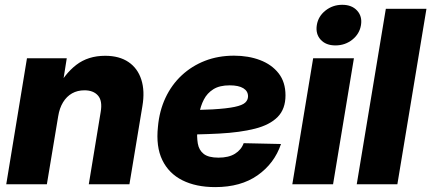

<svg xmlns="http://www.w3.org/2000/svg" viewBox="-20 -764 1788 796"><path d="M221.2 -281.7 174.3 0H5.9L91.8 -522.5H256.8L234.9 -384.3L212.9 -389.6Q247.1 -457 296.1 -494.9Q345.2 -532.7 416 -532.7Q474.6 -532.7 512.7 -506.8Q550.8 -481 565.9 -433.8Q581.1 -386.7 570.3 -323.7L516.6 0H348.1L397.5 -300.3Q405.3 -346.2 386.2 -367.9Q367.2 -389.6 330.1 -389.6Q301.3 -389.6 278.8 -377Q256.3 -364.3 241.5 -340.1Q226.6 -315.9 221.2 -281.7Z M872.1 11.7Q792.5 11.7 736.1 -16.6Q679.7 -44.9 652.8 -100.6Q626 -156.2 634.8 -238.3Q640.6 -304.2 666 -358.4Q691.4 -412.6 733.4 -451.7Q775.4 -490.7 830.1 -512Q884.8 -533.2 950.2 -533.2Q1009.8 -533.2 1058.1 -514.9Q1106.4 -496.6 1135 -460.2Q1163.6 -423.8 1163.6 -368.7Q1163.6 -312 1131.1 -279.1Q1098.6 -246.1 1037.1 -230.5Q975.6 -214.8 888.2 -210.2Q800.8 -205.6 690.4 -205.6L707 -307.1Q802.2 -307.1 861.3 -310.5Q920.4 -314 952.6 -320.8Q984.9 -327.6 996.6 -338.6Q1008.3 -349.6 1008.3 -364.7Q1008.3 -386.2 988.8 -398.2Q969.2 -410.2 932.1 -410.2Q890.1 -410.2 864.5 -394Q838.9 -377.9 825.2 -351.3Q811.5 -324.7 806.2 -293.7Q800.8 -262.7 798.3 -232.9Q795.4 -197.3 800 -169.4Q804.7 -141.6 824.5 -126Q844.2 -110.4 885.7 -110.4Q928.2 -110.4 954.3 -126.7Q980.5 -143.1 990.2 -170.4L1145 -167Q1117.7 -86.4 1048.1 -37.4Q978.5 11.7 872.1 11.7Z M1191.9 0 1278.3 -522.5H1447.3L1360.8 0ZM1370.6 -575.7Q1331.1 -575.7 1309.3 -599.6Q1287.6 -623.5 1293.5 -660.2Q1299.3 -696.3 1329.3 -720.2Q1359.4 -744.1 1398.9 -744.1Q1438.5 -744.1 1460.4 -720.2Q1482.4 -696.3 1476.6 -660.2Q1470.7 -623.5 1440.7 -599.6Q1410.6 -575.7 1370.6 -575.7Z M1748 -727.5 1627.4 0H1459L1579.6 -727.5Z"/></svg>

Font: Inter 28pt ExtraBold
Style: Italic
Weight: 800
Italic angle: -9.3988°
Designer: Rasmus Andersson
Foundry: rsms
Version: Version 4.001;git-66647c0bb